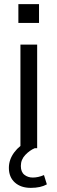

<svg xmlns="http://www.w3.org/2000/svg" viewBox="-20 -718 278 930"><path d="M23 0ZM79 0V-502H160V0ZM69 -607V-698H169V-607ZM129 192Q81 192 52 166Q23 140 23 95Q23 55 49 20Q75 -15 119 -36L148 0Q124 10 102.5 32.5Q81 55 81 86Q81 115 98 128.5Q115 142 139 142Q165 142 193 130L207 175Q177 192 129 192Z"/></svg>

Font: Winston
Style: Regular
Weight: 400
Designer: Original fonts by Vernon Adams / Changes by Cristiano Sobral
Foundry: Original fonts by Vernon Adams / Changes by Cristiano Sobral
Version: Version 2.503;July 17, 2020;FontCreator 13.0.0.2655 64-bit